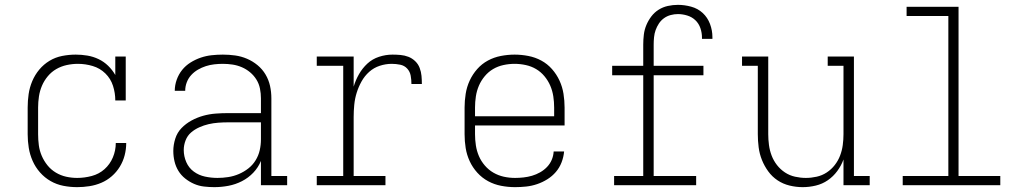

<svg xmlns="http://www.w3.org/2000/svg" viewBox="-20 -763 4240 791"><path d="M298 8Q269 8 241 2.5Q213 -3 188.5 -17Q164 -31 145 -52.5Q126 -74 114.5 -100Q103 -126 98.5 -154Q94 -182 94 -210V-320Q94 -348 98 -375.5Q102 -403 113 -429Q124 -455 142 -476.5Q160 -498 184 -512.5Q208 -527 236 -532.5Q264 -538 292 -538Q316 -538 340 -534Q364 -530 386 -519.5Q408 -509 425.5 -492Q443 -475 455 -454V-530H498V-349H455Q455 -380 445.5 -409.5Q436 -439 414 -460.5Q392 -482 362 -491Q332 -500 301 -500Q278 -500 255 -495Q232 -490 212 -478.5Q192 -467 177 -449Q162 -431 153 -410Q144 -389 140.5 -366Q137 -343 137 -320V-210Q137 -187 140 -164.5Q143 -142 152 -121Q161 -100 175.5 -82Q190 -64 210 -52Q230 -40 252.5 -35Q275 -30 298 -30Q328 -30 358 -38Q388 -46 410.5 -66Q433 -86 445 -114.5Q457 -143 457 -174H500Q500 -148 493.5 -123Q487 -98 473.5 -76Q460 -54 440.5 -37Q421 -20 397.5 -10Q374 0 348.5 4Q323 8 298 8Z M863 8Q842 8 820.5 5.5Q799 3 779.5 -5.5Q760 -14 743 -27.5Q726 -41 715 -59Q704 -77 699 -98Q694 -119 694 -141Q694 -166 702 -191.5Q710 -217 728 -235.5Q746 -254 769 -266.5Q792 -279 817 -286Q842 -293 868 -295Q894 -297 920 -297H1055V-358Q1055 -378 1051 -398Q1047 -418 1036.5 -435Q1026 -452 1010.5 -465Q995 -478 976.5 -486Q958 -494 938 -497Q918 -500 898 -500Q881 -500 863 -498Q845 -496 828 -490.5Q811 -485 795.5 -476Q780 -467 768 -454Q756 -441 749.5 -424Q743 -407 743 -389H700Q700 -412 708 -434.5Q716 -457 730.5 -475Q745 -493 765 -505.5Q785 -518 807 -525.5Q829 -533 852 -535.5Q875 -538 898 -538Q924 -538 949 -534.5Q974 -531 997.5 -521Q1021 -511 1041 -494.5Q1061 -478 1074 -456Q1087 -434 1092.5 -409Q1098 -384 1098 -358V-38H1163V0H1055V-100Q1044 -73 1023.5 -51.5Q1003 -30 976.5 -16.5Q950 -3 921 2.5Q892 8 863 8ZM876 -30Q898 -30 920.5 -33.5Q943 -37 964 -46Q985 -55 1003 -69Q1021 -83 1033 -102.5Q1045 -122 1050 -144Q1055 -166 1055 -189V-259H920Q900 -259 879.5 -257.5Q859 -256 839.5 -251.5Q820 -247 801 -238.5Q782 -230 767 -217Q752 -204 744.5 -184.5Q737 -165 737 -145Q737 -119 747.5 -95Q758 -71 778.5 -56Q799 -41 824.5 -35.5Q850 -30 876 -30Z M1285 0V-38H1394V-492H1285V-530H1437V-406Q1445 -433 1459 -457.5Q1473 -482 1493.5 -501Q1514 -520 1541.5 -529Q1569 -538 1597 -538Q1613 -538 1630 -536.5Q1647 -535 1662.5 -529Q1678 -523 1690.5 -511Q1703 -499 1709 -483Q1715 -467 1716.5 -450.5Q1718 -434 1718 -417H1675Q1675 -434 1672 -451Q1669 -468 1657.5 -480.5Q1646 -493 1628.5 -496.5Q1611 -500 1594 -500Q1569 -500 1544.5 -492Q1520 -484 1501 -467Q1482 -450 1469.5 -427.5Q1457 -405 1449.5 -381Q1442 -357 1439.5 -331.5Q1437 -306 1437 -281V-38H1568V0Z M2102 8Q2073 8 2044.5 2.5Q2016 -3 1991 -16.5Q1966 -30 1946.5 -51.5Q1927 -73 1915 -99Q1903 -125 1898.5 -153Q1894 -181 1894 -210V-320Q1894 -348 1898.5 -376.5Q1903 -405 1915 -431Q1927 -457 1946 -478.5Q1965 -500 1990 -513.5Q2015 -527 2043.5 -532.5Q2072 -538 2100 -538Q2128 -538 2156.5 -532.5Q2185 -527 2210 -513.5Q2235 -500 2254 -478.5Q2273 -457 2285 -431Q2297 -405 2301.5 -376.5Q2306 -348 2306 -320V-246H1937V-210Q1937 -187 1940.5 -164Q1944 -141 1953 -120Q1962 -99 1977.5 -81Q1993 -63 2013 -51.5Q2033 -40 2055.5 -35Q2078 -30 2102 -30Q2119 -30 2137 -32Q2155 -34 2172 -39Q2189 -44 2205 -53Q2221 -62 2233.5 -75Q2246 -88 2253 -104.5Q2260 -121 2261 -139H2304Q2302 -116 2293.5 -94Q2285 -72 2270 -54.5Q2255 -37 2235 -24.5Q2215 -12 2193 -4.5Q2171 3 2148 5.5Q2125 8 2102 8ZM2263 -284V-320Q2263 -343 2259.5 -366Q2256 -389 2247 -410Q2238 -431 2223 -449Q2208 -467 2188.5 -478.5Q2169 -490 2146 -495Q2123 -500 2100 -500Q2077 -500 2054 -495Q2031 -490 2011.5 -478.5Q1992 -467 1977 -449Q1962 -431 1953 -410Q1944 -389 1940.5 -366Q1937 -343 1937 -320V-284Z M2510 0V-38H2630V-453H2502V-492H2630V-579Q2630 -600 2632.5 -620.5Q2635 -641 2643 -660Q2651 -679 2663.5 -695.5Q2676 -712 2693.5 -723Q2711 -734 2731.5 -738.5Q2752 -743 2773 -743Q2800 -743 2827.5 -735.5Q2855 -728 2875 -709.5Q2895 -691 2905 -664.5Q2915 -638 2915 -610Q2915 -608 2915 -606Q2915 -604 2915 -603H2872Q2872 -604 2872 -605.5Q2872 -607 2872 -608Q2872 -628 2865.5 -647Q2859 -666 2845 -679.5Q2831 -693 2811.5 -699Q2792 -705 2773 -705Q2758 -705 2743 -701Q2728 -697 2715.5 -688Q2703 -679 2694.5 -666Q2686 -653 2681 -639Q2676 -625 2674.5 -609.5Q2673 -594 2673 -579V-492H2878V-453H2673V-38H2848V0Z M3287 8Q3260 8 3233 1.5Q3206 -5 3183.5 -20Q3161 -35 3145 -57Q3129 -79 3119 -104Q3109 -129 3105.5 -156Q3102 -183 3102 -210V-492H3037V-530H3145V-210Q3145 -188 3148 -165.5Q3151 -143 3159 -122Q3167 -101 3181 -83Q3195 -65 3214 -52.5Q3233 -40 3255.5 -35Q3278 -30 3300 -30Q3322 -30 3344.5 -35Q3367 -40 3386 -52.5Q3405 -65 3419 -83Q3433 -101 3441 -122Q3449 -143 3452 -165.5Q3455 -188 3455 -210V-492H3390V-530H3498V-38H3563V0H3455V-106Q3446 -81 3429.5 -58.5Q3413 -36 3390.5 -20.5Q3368 -5 3341 1.5Q3314 8 3287 8Z M3699 0V-38H3887V-697H3715V-735H3929V-38H4101V0Z"/></svg>

Font: Iosevka Slab XLtEx
Style: Regular
Weight: 200
Width: 7
Monospace: yes
Designer: Belleve Invis
Foundry: Belleve Invis
Version: Version 11.1.0; ttfautohint (v1.8.3)